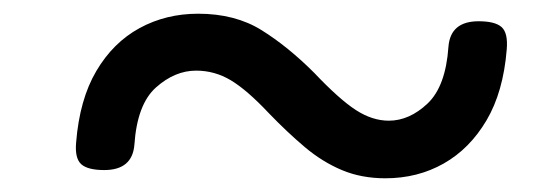

<svg xmlns="http://www.w3.org/2000/svg" viewBox="-20 -576 803 280"><path d="M542 -316Q507 -316 478.5 -328Q450 -340 424.5 -361.5Q399 -383 372 -411Q340 -445 316.5 -459Q293 -473 266 -473Q235 -473 207.5 -448.5Q180 -424 176 -365Q173 -328 132 -328Q108 -328 98.5 -336.5Q89 -345 91 -368Q96 -431 120.5 -472.5Q145 -514 183.5 -535Q222 -556 269 -556Q323 -556 361.5 -532Q400 -508 438 -470Q475 -431 499 -415.5Q523 -400 547 -400Q577 -400 603.5 -425Q630 -450 634 -508Q637 -545 678 -545Q702 -545 711.5 -536.5Q721 -528 719 -504Q714 -442 689.5 -400.5Q665 -359 627 -337.5Q589 -316 542 -316Z"/></svg>

Font: Playwrite GB J
Style: Italic
Weight: 400
Italic angle: -7.01216°
Designer: Veronika Burian, José Scaglione
Foundry: TypeTogether
Version: Version 1.002